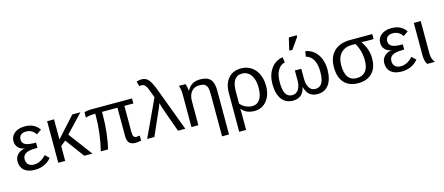

<svg xmlns="http://www.w3.org/2000/svg" viewBox="-58 -1450 5443 2356"><g transform="rotate(-15 2663.5 -272.5)"><path d="M222.7 -55.7Q265.1 -55.7 305.9 -77.4Q346.7 -99.1 375.5 -134.3L426.8 -85.4Q387.7 -38.1 334.5 -14.2Q281.2 9.8 216.8 9.8Q128.4 9.8 81.3 -30.8Q34.2 -71.3 34.2 -144Q34.2 -197.8 70.6 -233.9Q106.9 -270 163.1 -275.4V-276.4Q111.3 -282.2 80.8 -315.4Q50.3 -348.6 50.3 -397Q50.3 -460.4 99.9 -499.3Q149.4 -538.1 230 -538.1Q352.5 -538.1 413.6 -447.8L351.1 -404.8Q306.2 -472.7 230.5 -472.7Q186 -472.7 162.6 -451.9Q139.2 -431.2 139.2 -395Q139.2 -350.6 177.2 -329.8Q215.3 -309.1 314 -309.1V-243.2Q239.3 -243.2 202.1 -233.6Q165 -224.1 145.3 -203.1Q125.5 -182.1 125.5 -145.5Q125.5 -103 151.6 -79.3Q177.7 -55.7 222.7 -55.7Z M844.2 0 665.5 -241.2 601.1 -188V0H513.2V-528.3H601.1V-272L833 -528.3H936L721.7 -301.3L947.3 0Z M1495.6 9.8Q1439.5 9.8 1414.6 -17.8Q1389.6 -45.4 1389.6 -110.8V-464.4H1193.4V-429.2Q1193.4 -317.4 1180.7 -202.9Q1168 -88.4 1145.5 0H1053.7Q1079.1 -100.6 1093.3 -213.6Q1107.4 -326.7 1107.4 -425.3V-464.4Q1075.2 -464.4 1036.1 -459Q997.1 -453.6 984.4 -446.3V-514.2Q996.1 -520 1022.2 -524.2Q1048.3 -528.3 1073.7 -528.3H1591.8V-464.4H1477.5V-129.9Q1477.5 -92.8 1487.8 -75.9Q1498 -59.1 1523.4 -59.1L1565.4 -63V0Q1527.8 9.8 1495.6 9.8Z M1861.8 -471.2Q1828.6 -563 1818.1 -587.4Q1807.6 -611.8 1797.1 -626.2Q1786.6 -640.6 1773.4 -647.5Q1760.3 -654.3 1741.2 -654.3Q1727.1 -654.3 1717.3 -649.4L1700.2 -712.9Q1732.9 -724.6 1763.2 -724.6Q1815.4 -724.6 1848.6 -689Q1881.8 -653.3 1918.5 -557.1L2127 0H2034.2L1933.1 -281.7Q1913.1 -336.4 1901.4 -386.2Q1894 -363.8 1883.5 -337.6Q1873 -311.5 1733.9 0H1642.6Z M2538.6 207V-335Q2538.6 -387.2 2528.3 -416Q2518.1 -444.8 2495.6 -457.5Q2473.1 -470.2 2429.7 -470.2Q2366.2 -470.2 2329.6 -426.8Q2293 -383.3 2293 -306.2V0H2205.1V-415.5Q2205.1 -475.6 2187.5 -528.3H2270.5Q2278.8 -509.3 2283.9 -483.6Q2289.1 -458 2289.1 -438H2290.5Q2320.8 -492.7 2360.6 -515.4Q2400.4 -538.1 2459.5 -538.1Q2546.4 -538.1 2586.7 -494.9Q2627 -451.7 2627 -352.1V207Z M3220.7 -252Q3220.7 -135.7 3161.4 -63Q3102.1 9.8 3007.3 9.8Q2953.6 9.8 2914.6 -6.8Q2875.5 -23.4 2844.2 -60.1H2842.3Q2844.2 -30.8 2844.2 0V207.5H2756.3V-283.7Q2756.3 -403.3 2815.4 -470.9Q2874.5 -538.6 2978.5 -538.6Q3047.9 -538.6 3103.5 -503.2Q3159.2 -467.8 3189.9 -402.1Q3220.7 -336.4 3220.7 -252ZM3126.5 -255.9Q3126.5 -357.9 3084.7 -415.8Q3043 -473.6 2972.7 -473.6Q2844.2 -473.6 2844.2 -281.7V-127Q2871.1 -93.3 2912.1 -74.2Q2953.1 -55.2 2996.1 -55.2Q3058.1 -55.2 3092.3 -106.9Q3126.5 -158.7 3126.5 -255.9Z M3691.9 -219.2Q3691.9 -142.6 3719.7 -100.3Q3747.6 -58.1 3797.4 -58.1Q3853 -58.1 3880.6 -103.5Q3908.2 -148.9 3908.2 -250Q3908.2 -340.3 3876 -398.7Q3843.8 -457 3784.2 -470.7L3795.4 -538.6Q3858.9 -528.3 3905 -489Q3951.2 -449.7 3975.8 -387.9Q4000.5 -326.2 4000.5 -252.4Q4000.5 -127.4 3950 -58.8Q3899.4 9.8 3806.6 9.8Q3745.1 9.8 3706.8 -21.7Q3668.5 -53.2 3651.9 -120.6H3649.9Q3633.3 -53.2 3595 -21.7Q3556.6 9.8 3495.1 9.8Q3402.3 9.8 3351.8 -58.8Q3301.3 -127.4 3301.3 -252.4Q3301.3 -366.7 3356.4 -444.8Q3411.6 -522.9 3506.3 -538.6L3517.6 -470.7Q3459.5 -458 3426.5 -400.6Q3393.6 -343.3 3393.6 -250Q3393.6 -149.4 3420.7 -103.8Q3447.8 -58.1 3503.4 -58.1Q3553.2 -58.1 3582 -100.3Q3610.8 -142.6 3610.8 -219.2V-342.3H3691.9ZM3610.4 -594.7V-610.8L3644 -753.4H3745.1V-735.4L3647 -594.7Z M4564.9 -239.7Q4564.9 -122.1 4501.2 -56.2Q4437.5 9.8 4325.7 9.8Q4208.5 9.8 4146 -58.8Q4083.5 -127.4 4083.5 -255.9Q4083.5 -385.3 4156.7 -456.8Q4230 -528.3 4365.7 -528.3H4643.6V-464.4H4563L4490.7 -467.3V-465.3Q4530.3 -406.2 4547.6 -352.1Q4564.9 -297.9 4564.9 -239.7ZM4472.7 -238.3Q4472.7 -362.8 4412.1 -464.4H4368.7Q4278.8 -464.4 4227.5 -409.7Q4176.3 -355 4176.3 -256.8Q4176.3 -55.2 4321.8 -55.2Q4395.5 -55.2 4434.1 -102.3Q4472.7 -149.4 4472.7 -238.3Z M4881.3 -55.7Q4923.8 -55.7 4964.6 -77.4Q5005.4 -99.1 5034.2 -134.3L5085.4 -85.4Q5046.4 -38.1 4993.2 -14.2Q4939.9 9.8 4875.5 9.8Q4787.1 9.8 4740 -30.8Q4692.9 -71.3 4692.9 -144Q4692.9 -197.8 4729.2 -233.9Q4765.6 -270 4821.8 -275.4V-276.4Q4770 -282.2 4739.5 -315.4Q4709 -348.6 4709 -397Q4709 -460.4 4758.5 -499.3Q4808.1 -538.1 4888.7 -538.1Q5011.2 -538.1 5072.3 -447.8L5009.8 -404.8Q4964.8 -472.7 4889.2 -472.7Q4844.7 -472.7 4821.3 -451.9Q4797.9 -431.2 4797.9 -395Q4797.9 -350.6 4835.9 -329.8Q4874 -309.1 4972.7 -309.1V-243.2Q4897.9 -243.2 4860.8 -233.6Q4823.7 -224.1 4804 -203.1Q4784.2 -182.1 4784.2 -145.5Q4784.2 -103 4810.3 -79.3Q4836.4 -55.7 4881.3 -55.7Z M5201.7 0Q5187 -15.6 5179.2 -48.6Q5171.4 -81.5 5171.4 -115.2V-528.3H5259.3V-110.8Q5259.3 -79.1 5269.8 -49.3Q5280.3 -19.5 5298.3 0Z"/></g></svg>

Font: Liberation Sans
Style: Regular
Weight: 400
Designer: Steve Matteson
Foundry: Ascender Corporation
Version: Version 2.00.1